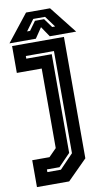

<svg xmlns="http://www.w3.org/2000/svg" viewBox="-98 -745 550 992"><g transform="rotate(-10 176.5 -249.0)"><path d="M12.5 200V59H103L143 18.5V-399H12.5V-540H284.5V97L181.5 200ZM79 133H150L221 59V-477H73.5V-463H207V55L145 119H79ZM113.5 -698H239.5L351.5 -556H213L176.5 -610L140 -556H1.5ZM144.5 -659 102 -601H117.5L151.5 -648H199.5L233.5 -601H249L206.5 -659Z"/></g></svg>

Font: Tourney
Style: Bold
Weight: 700
Designer: Tyler Finck
Foundry: Etcetera Type Co
Version: Version 1.015